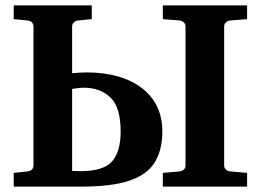

<svg xmlns="http://www.w3.org/2000/svg" viewBox="-20 -691 954 711"><path d="M30.8 0V-50.8L82 -56.2Q91.3 -57.1 97.7 -62.7Q104 -68.4 104 -78.1V-592.8Q104 -602.5 97.7 -608.4Q91.3 -614.3 82 -615.2L30.8 -620.1V-670.9H319.8V-620.1L269 -615.2Q260.7 -614.3 253.9 -608.4Q247.1 -602.5 247.1 -592.8V-419.9Q259.3 -420.9 273.2 -421.9Q287.1 -422.9 298.8 -422.9Q429.7 -422.9 505.4 -364.7Q581.1 -306.6 581.1 -204.1Q581.1 -136.2 553.7 -90.8Q526.4 -45.4 461.2 -22.7Q396 0 282.2 0Q251.5 0 235.8 0Q220.2 0 211.7 0Q203.1 0 194.1 0Q185.1 0 168.2 0Q151.4 0 119.1 0Q86.9 0 30.8 0ZM276.9 -57.1Q362.8 -57.1 394.8 -93Q426.8 -128.9 426.8 -204.1Q426.8 -293.5 389.2 -329.8Q351.6 -366.2 290 -366.2Q282.2 -366.2 269.5 -364.7Q256.8 -363.3 247.1 -361.8V-58.1Q252.9 -58.1 261 -57.6Q269 -57.1 276.9 -57.1ZM583 0V-50.8L645 -56.2Q653.3 -57.1 660.2 -62.7Q667 -68.4 667 -78.1V-592.8Q667 -602.5 660.2 -608.4Q653.3 -614.3 645 -615.2L583 -620.1V-670.9H895V-620.1L833 -615.2Q823.7 -614.3 816.9 -608.4Q810.1 -602.5 810.1 -592.8V-78.1Q810.1 -68.4 816.9 -62.7Q823.7 -57.1 833 -56.2L895 -50.8V0Z"/></svg>

Font: Charis
Style: Bold
Weight: 700
Designer: Walt Agee, Miriam Martin, Annie Olsen, Victor Gaultney, Lorna Priest, Alan Ward, Bob Hallissy, Martin Hosken, Sharon Cor
Foundry: SIL Global
Version: Version 7.000